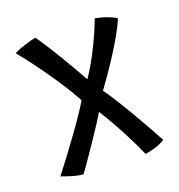

<svg xmlns="http://www.w3.org/2000/svg" viewBox="-125 -773 832 892"><g transform="rotate(-20 291.5 -327.0)"><path d="M249.5 -321.5Q221.5 -373 188.5 -423.2Q155.5 -473.5 124.2 -516.8Q93 -560 69.5 -590.2Q46 -620.5 36.5 -631.5Q57.5 -642 91.5 -653.2Q125.5 -664.5 147.5 -667.5Q162 -647.5 188.2 -606.2Q214.5 -565 246 -511.8Q277.5 -458.5 308 -403.5Q338.5 -448 365.5 -499.5Q392.5 -551 411.2 -594.2Q430 -637.5 437 -658Q470 -652 497.5 -641.5Q525 -631 538.5 -621Q522.5 -583 497 -539Q471.5 -495 444 -453Q416.5 -411 393.2 -378Q370 -345 358 -329Q374.5 -306.5 400.2 -265.5Q426 -224.5 453.8 -177.2Q481.5 -130 505.5 -87.2Q529.5 -44.5 543 -18.5Q522 -5 493.8 3.5Q465.5 12 444 15Q424 -31.5 388 -101.2Q352 -171 307 -243Q299.5 -229 281.2 -200.8Q263 -172.5 240.2 -138.8Q217.5 -105 195.5 -73Q173.5 -41 158 -19.2Q142.5 2.5 140 5.5Q113.5 2.5 90 -4.5Q66.5 -11.5 36 -22.5Q67 -62 99.2 -105.2Q131.5 -148.5 161.2 -189.8Q191 -231 214 -265.5Q237 -300 249.5 -321.5Z"/></g></svg>

Font: Grandstander
Style: Regular
Weight: 400
Designer: Tyler Finck
Foundry: Etcetera Type Co
Version: Version 1.200; ttfautohint (v1.8.3)